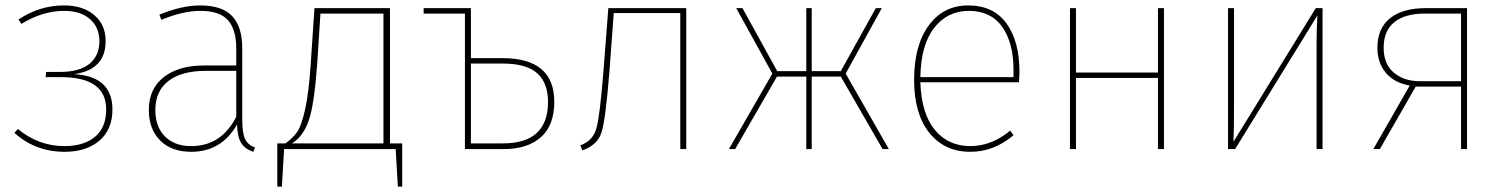

<svg xmlns="http://www.w3.org/2000/svg" viewBox="-20 -549 5540 707"><path d="M216 -529Q285 -529 327 -493.5Q369 -458 369 -398Q369 -292 253 -276Q394 -268 394 -146Q394 -72 346 -31Q298 10 218 10Q110 10 33 -60L46 -74Q122 -11 217 -11Q288 -11 329.5 -45Q371 -79 371 -146Q371 -265 204 -265H148L150 -284H199Q273 -284 309.5 -314Q346 -344 346 -397Q346 -448 311.5 -478.5Q277 -509 216 -509Q137 -509 59 -461L48 -477Q125 -529 216 -529Z M684 -11Q795 -11 850 -119V-288H736Q649 -288 600.5 -251Q552 -214 552 -144Q552 -82 587.5 -46.5Q623 -11 684 -11ZM872 -372V-110Q872 -59 882.5 -37Q893 -15 919 -6L913 10Q882 0 868 -22.5Q854 -45 853 -91Q796 10 684 10Q611 10 569.5 -32Q528 -74 528 -144Q528 -222 583 -265Q638 -308 732 -308H850V-370Q850 -440 819.5 -474.5Q789 -509 717 -509Q654 -509 574 -476L567 -495Q649 -529 717 -529Q798 -529 835 -489.5Q872 -450 872 -372Z M1392 -21V-499H1160L1148 -314Q1137 -162 1116.5 -104Q1096 -46 1055 -21ZM1461 -21V138H1445L1437 0H1026L1018 138H1001V-21H1031Q1059 -41 1074.5 -63.5Q1090 -86 1103.5 -146Q1117 -206 1124 -312L1138 -519H1416V-21Z M1714 -21H1832Q1998 -21 1998 -174Q1998 -243 1958.5 -279Q1919 -315 1831 -315H1714ZM1714 -335H1830Q2021 -335 2021 -174Q2021 -87 1971.5 -43.5Q1922 0 1835 0H1692V-499H1540V-519H1715L1714 -518Z M2507 -519V0H2485V-501H2240L2224 -284Q2210 -111 2195.5 -63Q2181 -15 2124 5L2117 -14Q2163 -30 2176 -76Q2189 -122 2202 -286L2220 -519Z M3094 -278 3253 0H3230L3076 -267H2969V0H2949V-267H2841L2687 0H2664L2824 -278L2691 -519H2714L2842 -287H2949V-519H2969V-287H3076L3205 -519H3227Z M3712 -265V-292Q3712 -391 3670.5 -450Q3629 -509 3547 -509Q3469 -509 3420 -446.5Q3371 -384 3369 -265ZM3734 -284Q3734 -268 3732 -246H3369Q3373 -130 3422.5 -70.5Q3472 -11 3553 -11Q3631 -11 3700 -68L3712 -51Q3640 10 3553 10Q3458 10 3402 -60Q3346 -130 3346 -255Q3346 -382 3400 -455.5Q3454 -529 3545 -529Q3638 -529 3686 -463Q3734 -397 3734 -284Z M4244 -262H3942V0H3920V-519H3942V-282H4244V-519H4266V0H4244Z M4850 0H4828V-394Q4828 -442 4831 -492L4528 0H4502V-519H4524V-146Q4524 -73 4522 -27L4825 -519H4850Z M5360 -250V-499H5229H5226Q5154 -499 5114.5 -467.5Q5075 -436 5075 -373Q5075 -313 5112.5 -281.5Q5150 -250 5208 -250ZM5382 -519V0H5360V-230H5193L5061 0H5037L5171 -234Q5114 -244 5083 -281Q5052 -318 5052 -373Q5052 -444 5098 -481.5Q5144 -519 5230 -519Z"/></svg>

Font: FiraSans
Style: Regular
Weight: 150
Designer: Carrois Corporate & Edenspiekermann AG
Foundry: Carrois Corporate GbR & Edenspiekermann AG
Version: Version 3.106;PS 003.106;hotconv 1.0.70;makeotf.lib2.5.58329